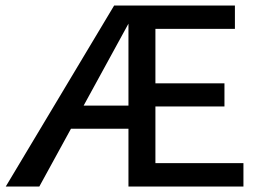

<svg xmlns="http://www.w3.org/2000/svg" viewBox="-20 -678 951 698"><path d="M865 -85V0H447V-210H238L123 0H1L395 -658H834V-573H545V-375H796V-291H545V-85ZM447 -294V-592L284 -294Z"/></svg>

Font: Ysabeau Infant Semibold
Style: Regular
Weight: 600
Designer: Christian Thalmann (Catharsis Fonts)
Version: Version 0.003